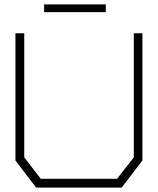

<svg xmlns="http://www.w3.org/2000/svg" viewBox="-20 -851 716 871"><path d="M532 0H144L50 -123V-700H90V-137L165 -40H511L587 -137V-700H626V-123ZM180 -831H460V-796H180Z"/></svg>

Font: Turret Road Light
Style: Regular
Weight: 300
Designer: Noponies
Foundry: Noponies
Version: Version 1.001; ttfautohint (v1.8)